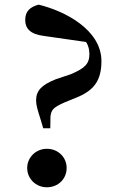

<svg xmlns="http://www.w3.org/2000/svg" viewBox="-20 -782 513 817"><path d="M179.3 14.9C228 14.9 263.6 -21.2 263.6 -67.2C263.6 -112.4 228 -148.8 179.3 -148.8C132.8 -148.8 95.7 -112.4 95.7 -67.2C95.7 -21.2 132.8 14.9 179.3 14.9ZM411.6 -521.7C411.6 -656.2 254.2 -735.8 144.3 -762.2C107.1 -752.3 87.3 -733.3 87.3 -696.9C87.3 -662.5 107.1 -636.7 165.4 -629.3L377 -598.9L276.3 -667C335 -628.8 359.7 -597.6 360.4 -554C361.1 -510.7 341.4 -491.7 281.4 -466.2L218 -445C157.5 -420.8 133.6 -396.9 133.6 -354.7C133.6 -334.5 140.3 -313.1 151.7 -277.1L163.9 -236.1H194L194.7 -286.1C198 -316.3 209 -325.8 255.1 -346.4L303.8 -366.2C378.8 -396 411.6 -438.5 411.6 -521.7Z"/></svg>

Font: Source Han Serif TW VF
Style: Regular
Weight: 250
Designer: Ryoko NISHIZUKA 西塚涼子 (kana & ideographs); Frank Grießhammer (Latin, Greek & Cyrillic); Wenlong ZHANG 张文龙 (bopomofo); San
Foundry: Adobe
Version: Version 2.002;hotconv 1.1.0;makeotfexe 2.6.0